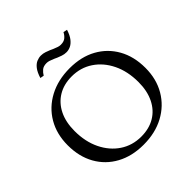

<svg xmlns="http://www.w3.org/2000/svg" viewBox="-232 -1100 1298 1298"><g transform="rotate(-45 417.0 -451.0)"><path d="M412 10Q302 10 219.5 -35Q137 -80 91.5 -161Q46 -242 46 -350Q46 -457 93.5 -538Q141 -619 226.5 -664.5Q312 -710 424 -710Q534 -710 615.5 -665Q697 -620 742.5 -539Q788 -458 788 -349Q788 -243 740.5 -162Q693 -81 608.5 -35.5Q524 10 412 10ZM440 -40Q515 -40 570.5 -73Q626 -106 656.5 -168Q687 -230 687 -314Q687 -417 649 -495Q611 -573 545 -617Q479 -661 394 -661Q319 -661 263.5 -627.5Q208 -594 177.5 -532.5Q147 -471 147 -386Q147 -284 185 -206Q223 -128 289 -84Q355 -40 440 -40ZM264 -798 237 -803Q250 -845 268 -868Q286 -891 306.5 -899.5Q327 -908 346 -908Q367 -908 385.5 -901.5Q404 -895 416 -890L438 -880Q457 -872 469.5 -868Q482 -864 494 -864Q524 -864 540.5 -878Q557 -892 567 -912L595 -906Q582 -865 563.5 -842Q545 -819 525 -810Q505 -801 486 -801Q465 -801 446.5 -807.5Q428 -814 416 -819L394 -829Q375 -837 362.5 -841Q350 -845 338 -845Q308 -845 291.5 -831Q275 -817 264 -798Z"/></g></svg>

Font: Hedvig Letters Serif 18pt
Style: Regular
Weight: 400
Designer: Alexander Örn & Tor Weibull
Foundry: Kanon Foundry
Version: Version 1.000